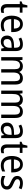

<svg xmlns="http://www.w3.org/2000/svg" viewBox="2043 -2742 709 4836"><g transform="rotate(90 2398.0 -324.5)"><path d="M239 -62C194 -62 168 -92 168 -153V-468H299V-536H168V-659H115L85 -541L16 -511V-468H83V-148C83 -30 141 10 220 10C251 10 285 3 305 -6V-73C288 -67 262 -62 239 -62Z M588 -546C456 -546 375 -443 375 -264C375 -94 461 10 608 10C671 10 716 -1 765 -25V-100C715 -75 671 -63 614 -63C517 -63 464 -127 462 -252H788V-306C788 -447 715 -546 588 -546ZM587 -476C666 -476 701 -409 701 -320H463C471 -421 514 -476 587 -476Z M1095 -546C1031 -546 972 -528 927 -502L954 -438C996 -460 1040 -476 1087 -476C1150 -476 1183 -443 1183 -357V-324L1103 -321C951 -316 876 -256 876 -149C876 -49 935 10 1027 10C1104 10 1146 -17 1186 -75H1189L1204 0H1267V-364C1267 -486 1214 -546 1095 -546ZM1115 -260 1183 -263V-213C1183 -111 1127 -59 1050 -59C998 -59 964 -87 964 -149C964 -218 1004 -256 1115 -260Z M1949 -546C1883 -546 1828 -518 1796 -458H1791C1770 -515 1722 -546 1647 -546C1587 -546 1534 -519 1505 -463H1500L1488 -536H1420V0H1505V-279C1505 -400 1533 -473 1628 -473C1692 -473 1723 -433 1723 -346V0H1807V-296C1807 -411 1842 -473 1931 -473C1994 -473 2025 -432 2025 -345V0H2110V-353C2110 -487 2057 -546 1949 -546Z M2791 -546C2725 -546 2670 -518 2638 -458H2633C2612 -515 2564 -546 2489 -546C2429 -546 2376 -519 2347 -463H2342L2330 -536H2262V0H2347V-279C2347 -400 2375 -473 2470 -473C2534 -473 2565 -433 2565 -346V0H2649V-296C2649 -411 2684 -473 2773 -473C2836 -473 2867 -432 2867 -345V0H2952V-353C2952 -487 2899 -546 2791 -546Z M3287 -546C3223 -546 3164 -528 3119 -502L3146 -438C3188 -460 3232 -476 3279 -476C3342 -476 3375 -443 3375 -357V-324L3295 -321C3143 -316 3068 -256 3068 -149C3068 -49 3127 10 3219 10C3296 10 3338 -17 3378 -75H3381L3396 0H3459V-364C3459 -486 3406 -546 3287 -546ZM3307 -260 3375 -263V-213C3375 -111 3319 -59 3242 -59C3190 -59 3156 -87 3156 -149C3156 -218 3196 -256 3307 -260Z M3773 -62C3728 -62 3702 -92 3702 -153V-468H3833V-536H3702V-659H3649L3619 -541L3550 -511V-468H3617V-148C3617 -30 3675 10 3754 10C3785 10 3819 3 3839 -6V-73C3822 -67 3796 -62 3773 -62Z M4122 -546C3990 -546 3909 -443 3909 -264C3909 -94 3995 10 4142 10C4205 10 4250 -1 4299 -25V-100C4249 -75 4205 -63 4148 -63C4051 -63 3998 -127 3996 -252H4322V-306C4322 -447 4249 -546 4122 -546ZM4121 -476C4200 -476 4235 -409 4235 -320H3997C4005 -421 4048 -476 4121 -476Z M4755 -147C4755 -231 4702 -268 4613 -307C4524 -346 4494 -364 4494 -409C4494 -449 4529 -475 4591 -475C4636 -475 4679 -462 4718 -443L4748 -511C4703 -533 4653 -546 4595 -546C4486 -546 4412 -494 4412 -405C4412 -319 4468 -284 4559 -243C4647 -205 4672 -181 4672 -140C4672 -92 4638 -62 4564 -62C4508 -62 4450 -82 4413 -104V-23C4450 -2 4498 10 4564 10C4682 10 4755 -44 4755 -147Z"/></g></svg>

Font: Noto Sans Sinhala UI SemiCondensed
Style: Regular
Weight: 400
Width: 4
Designer: Jelle Bosma - Monotype Design Team
Foundry: Monotype Imaging Inc.
Version: Version 2.006